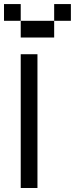

<svg xmlns="http://www.w3.org/2000/svg" viewBox="-20 -937 373 957"><path d="M83.3 -916.7V-833.3H0V-916.7ZM83.3 0V-666.7H166.7V0ZM83.3 -833.3H250V-750H83.3ZM250 -916.7H333.3V-833.3H250Z"/></svg>

Font: Galmuri11 Regular
Style: Regular
Weight: 400
Designer: Minseo Lee (Quiple)
Version: Version 2.356;hotconv 1.1.0;makeotfexe 2.6.0 DEVELOPMENT